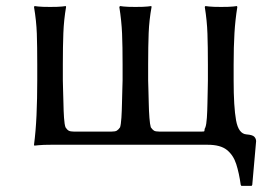

<svg xmlns="http://www.w3.org/2000/svg" viewBox="-20 -478 902 634"><path d="M148.4 0Q122.1 0 107.7 1.5Q93.3 2.9 93.3 2.9L92.3 0Q98.1 -43.5 100.6 -98.1Q103 -152.8 103 -212.4V-265.1Q103 -324.7 101.6 -366.9Q100.1 -409.2 92.3 -455.1L94.2 -458Q94.2 -458 106.4 -456.5Q118.7 -455.1 145.5 -455.1Q172.9 -455.1 185.1 -456.5Q197.3 -458 197.3 -458L198.2 -455.1Q190.9 -412.6 189.2 -368.7Q187.5 -324.7 187.5 -265.1V-212.4Q187.5 -205.6 188.2 -184.3Q189 -163.1 189.5 -137.2Q189.9 -111.3 191.4 -89.1Q192.9 -66.9 196.3 -57.6Q201.2 -49.8 206.8 -46.6Q212.4 -43.5 223.6 -43.5H348.6Q360.4 -43.5 365.7 -46.6Q371.1 -49.8 376.5 -57.6Q379.4 -66.9 380.9 -89.1Q382.3 -111.3 382.8 -137.2Q383.3 -163.1 384 -184.3Q384.8 -205.6 384.8 -212.4V-265.1Q384.8 -324.7 383.1 -366.9Q381.3 -409.2 374 -455.1L376.5 -458Q376.5 -458 388.4 -456.5Q400.4 -455.1 427.2 -455.1Q455.1 -455.1 467.3 -456.5Q479.5 -458 479.5 -458L480.5 -455.1Q472.7 -412.6 470.9 -368.7Q469.2 -324.7 469.2 -265.1V-212.4Q469.2 -205.6 470 -184.3Q470.7 -163.1 471.2 -137.2Q471.7 -111.3 473.4 -89.1Q475.1 -66.9 478 -57.6Q483.4 -49.8 488.5 -46.6Q493.7 -43.5 505.9 -43.5H645.5Q653.3 -43.5 654.3 -44.4Q655.3 -45.4 655.3 -48.8Q655.3 -52.7 658.2 -57.6Q661.6 -66.9 663.1 -89.1Q664.6 -111.3 665 -137.2Q665.5 -163.1 666 -184.3Q666.5 -205.6 666.5 -212.4V-264.2Q666.5 -324.7 665 -366.9Q663.6 -409.2 656.2 -455.1L658.2 -458Q658.2 -458 670.9 -456.5Q683.6 -455.1 710 -455.1Q737.8 -455.1 750 -456.5Q762.2 -458 762.2 -458L763.7 -455.1Q756.8 -412.6 754.2 -368.2Q751.5 -323.7 751.5 -264.2V-212.4Q751.5 -125.5 759.5 -80.8Q767.6 -36.1 793.9 -34.2Q814 -32.7 819.8 -26.4Q825.7 -20 825.7 -11.7L813 132.3L811 135.7H776.9L774.9 132.3Q769.5 93.3 760 63.7Q750.5 34.2 729.2 17.1Q708 0 665.5 0Z"/></svg>

Font: Kurinto Seri
Style: Regular
Weight: 400
Designer: Kurinto was developed by Clint Goss from a range of fonts that are compatible with the SIL Open Font License Version 1.1
Foundry: Clinton F. Goss
Version: Version 2.196; July 25, 2020